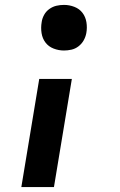

<svg xmlns="http://www.w3.org/2000/svg" viewBox="-20 -548 490 783"><path d="M241 -342Q219 -342 198.5 -350Q178 -358 165.5 -374.5Q153 -391 149.5 -413Q146 -435 150 -458Q152 -473 160 -487.5Q168 -502 181.5 -511.5Q195 -521 210 -524.5Q225 -528 241 -528Q263 -528 283.5 -520Q304 -512 316.5 -495.5Q329 -479 332.5 -457Q336 -435 332 -413Q329 -397 321 -383Q313 -369 300 -359Q287 -349 271.5 -345.5Q256 -342 241 -342ZM67 215 140 -226H273L200 215Z"/></svg>

Font: Iosevka Etoile XBdObl
Style: Regular
Weight: 800
Italic angle: -9°
Designer: Belleve Invis
Foundry: Belleve Invis
Version: Version 15.5.2; ttfautohint (v1.8.4)